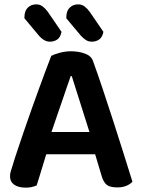

<svg xmlns="http://www.w3.org/2000/svg" viewBox="-20 -850 650 880"><path d="M416 -143H192Q181 -106 168.5 -66Q156 -26 148 0Q138 4 126.5 7Q115 10 98 10Q64 10 45 -3.5Q26 -17 26 -42Q26 -54 29.5 -65.5Q33 -77 38 -92Q46 -120 59.5 -159.5Q73 -199 88.5 -245.5Q104 -292 122 -341.5Q140 -391 156.5 -437.5Q173 -484 188.5 -524.5Q204 -565 215 -594Q228 -601 253.5 -608Q279 -615 305 -615Q340 -615 369 -604.5Q398 -594 406 -571Q426 -516 450 -444.5Q474 -373 498.5 -297Q523 -221 546 -148Q569 -75 587 -17Q577 -6 559.5 1.5Q542 9 518 9Q483 9 468.5 -3.5Q454 -16 446 -43ZM304 -501Q295 -476 284.5 -445Q274 -414 262.5 -380.5Q251 -347 239 -312.5Q227 -278 216 -245H390L309 -501ZM92 -766V-771Q92 -800 107.5 -815Q123 -830 146 -830Q163 -830 175.5 -820.5Q188 -811 199 -796L262 -704Q257 -679 242.5 -669Q228 -659 209 -659Q194 -659 181 -667Q168 -675 159 -686ZM284 -766V-771Q284 -800 299.5 -815Q315 -830 338 -830Q355 -830 367.5 -820.5Q380 -811 391 -796L454 -704Q449 -679 434.5 -669Q420 -659 401 -659Q385 -659 373 -667Q361 -675 351 -686Z"/></svg>

Font: Baloo 2 Latin SemiBold
Style: Regular
Weight: 400
Designer: Sarang Kulkarni and Ek Type
Foundry: Ek Type
Version: Version 1.001